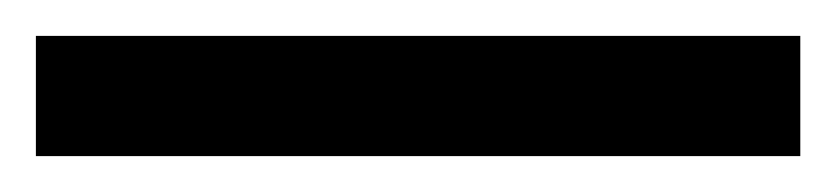

<svg xmlns="http://www.w3.org/2000/svg" viewBox="-22 70 466 107"><path d="M424 157H-2V90H424Z"/></svg>

Font: Noto Sans Javanese SemiBold
Style: Regular
Weight: 600
Version: Version 2.004